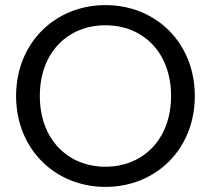

<svg xmlns="http://www.w3.org/2000/svg" viewBox="-20 -725 826 752"><path d="M393 7C590 7 743 -140 743 -349C743 -558 590 -705 393 -705C197 -705 43 -558 43 -349C43 -140 197 7 393 7ZM393 -72C246 -72 136 -179 136 -349C136 -520 246 -626 393 -626C540 -626 650 -520 650 -349C650 -179 540 -72 393 -72Z"/></svg>

Font: Arvore Sans
Style: Regular
Weight: 400
Designer: Jonny Pinhorn (Latin) Dan Schunck (customization for Arvore)
Version: Version 1.000;Glyphs 3.3 (3305)